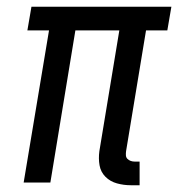

<svg xmlns="http://www.w3.org/2000/svg" viewBox="-20 -540 540 568"><path d="M367 8Q346 8 326 2.5Q306 -3 292 -17Q278 -31 274.5 -51Q271 -71 274 -93L333 -450H203L129 0H50L125 -450H61L73 -520H487L475 -450H412L353 -93Q352 -86 352.5 -80Q353 -74 357 -70Q361 -66 366.5 -64Q372 -62 378 -62H393V8Z"/></svg>

Font: Iosevka SS04 Oblique
Style: Regular
Weight: 400
Italic angle: -9°
Monospace: yes
Designer: Belleve Invis
Foundry: Belleve Invis
Version: Version 19.0.0; ttfautohint (v1.8.4)